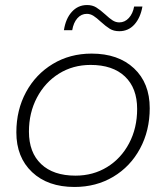

<svg xmlns="http://www.w3.org/2000/svg" viewBox="-20 -739 660 763"><path d="M45 -213Q45 -302 83.5 -373Q122 -444 190 -485Q258 -526 344 -526Q450 -526 512.5 -467.5Q575 -409 575 -309Q575 -220 536.5 -148.5Q498 -77 430 -36.5Q362 4 276 4Q170 4 107.5 -55Q45 -114 45 -213ZM525 -306Q525 -389 476.5 -435Q428 -481 340 -481Q270 -481 214.5 -446.5Q159 -412 127 -351.5Q95 -291 95 -216Q95 -133 143.5 -87Q192 -41 280 -41Q350 -41 405.5 -75Q461 -109 493 -169.5Q525 -230 525 -306ZM380 -653Q364 -668 351.5 -676Q339 -684 325 -684Q303 -684 287.5 -666.5Q272 -649 267 -619H234Q241 -665 265.5 -692Q290 -719 326 -719Q347 -719 362.5 -709.5Q378 -700 399 -681Q415 -666 427.5 -658Q440 -650 454 -650Q476 -650 492 -667.5Q508 -685 513 -713H546Q538 -668 514 -641.5Q490 -615 454 -615Q432 -615 416.5 -624.5Q401 -634 380 -653Z"/></svg>

Font: Montserrat Alternates Light
Style: Italic
Weight: 300
Italic angle: -11.3°
Designer: Julieta Ulanovsky
Foundry: Julieta Ulanovsky
Version: Version 7.200